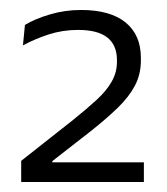

<svg xmlns="http://www.w3.org/2000/svg" viewBox="-20 -728 334 385"><path d="M22.5 -363V-405.5L126.5 -487.5Q154.5 -510 174.2 -528.2Q194 -546.5 204.2 -564.8Q214.5 -583 214.5 -604V-607.5Q214.5 -637.5 195.2 -652.8Q176 -668 136.5 -668Q105.5 -668 77.8 -659Q50 -650 26 -637L30 -678Q49.5 -690 79.8 -699Q110 -708 142.5 -708Q201 -708 231.8 -683Q262.5 -658 262.5 -612V-607Q262.5 -579 250.5 -556.2Q238.5 -533.5 216 -511.8Q193.5 -490 162 -465L85 -405V-394L64.5 -402.5H268.5V-363Z"/></svg>

Font: Anek Gujarati Light
Style: Regular
Weight: 300
Designer: Mrunmayee Ghaisas (Gujarati), Yesha Goshar (Latin)
Foundry: Ek Type
Version: Version 1.003